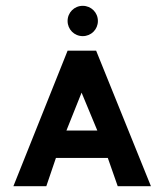

<svg xmlns="http://www.w3.org/2000/svg" viewBox="-20 -639 563 659"><path d="M264 -619C235 -619 212 -596 212 -567C212 -538 235 -515 264 -515C293 -515 316 -538 316 -567C316 -596 293 -619 264 -619ZM310 -465H212L26 0H139L172 -97H350L384 0H498ZM314 -191H208L260 -321Z"/></svg>

Font: Hussar Tani
Style: Bold
Weight: 700
Foundry: Cannot Into Space Fonts
Version: Version 0.92